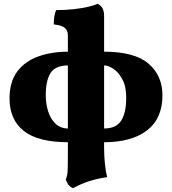

<svg xmlns="http://www.w3.org/2000/svg" viewBox="-20 -737 902 1007"><path d="M363 250Q347 243 338.5 231.5Q330 220 325 204Q331 190 333 176Q335 162 335.5 134.5Q336 107 336 55V-549Q336 -568 329 -580Q322 -592 306 -599Q290 -606 262 -609Q262 -628 264.5 -648Q267 -668 275 -684Q325 -684 368 -689Q411 -694 443 -701.5Q475 -709 491 -717Q508 -710 517 -694.5Q526 -679 526 -653V40Q526 84 530.5 125Q535 166 542 192Q493 199 450 212.5Q407 226 363 250ZM339 9Q179 9 104.5 -50.5Q30 -110 30 -220Q30 -308 70.5 -362Q111 -416 181 -441Q251 -466 339 -466V-394Q271 -394 245.5 -354.5Q220 -315 220 -238Q220 -193 232.5 -153Q245 -113 271.5 -88Q298 -63 339 -63ZM525 9V-63Q590 -63 616 -105Q642 -147 642 -224Q642 -284 621.5 -321.5Q601 -359 574 -376.5Q547 -394 525 -394V-466Q685 -466 758.5 -403.5Q832 -341 832 -237Q832 -115 751 -53Q670 9 525 9Z"/></svg>

Font: Vollkorn Black
Style: Regular
Weight: 900
Designer: Friedrich Althausen
Foundry: Friedrich Althausen
Version: Version 5.000